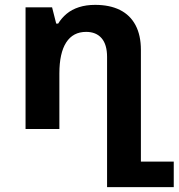

<svg xmlns="http://www.w3.org/2000/svg" viewBox="-20 -530 734 789"><path d="M420 239V-296Q420 -347 397.5 -373Q375 -399 334 -399Q280 -399 252 -355.5Q224 -312 224 -228V0H85V-500H194L211 -433H219Q233 -456 254 -473.5Q275 -491 304.5 -500.5Q334 -510 371 -510Q431 -510 473 -489Q515 -468 537 -426.5Q559 -385 559 -325V134H694V239Z"/></svg>

Font: Noto Sans Armenian
Style: Bold
Weight: 700
Version: Version 2.007